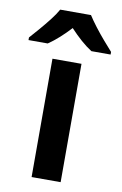

<svg xmlns="http://www.w3.org/2000/svg" viewBox="-136 -816 550 866"><g transform="rotate(10 139.0 -383.0)"><path d="M205 0H72V-542H205ZM209 -766Q223 -744 244 -716.5Q265 -689 287.5 -663Q310 -637 327 -618V-606H239Q214 -622 188.5 -644.5Q163 -667 138 -694Q113 -667 88.5 -645Q64 -623 39 -606H-49V-618Q-31 -638 -9 -663.5Q13 -689 34.5 -716.5Q56 -744 68 -766Z"/></g></svg>

Font: Noto Sans Display SemiBold
Style: Regular
Weight: 600
Designer: Monotype Design Team
Foundry: Monotype Imaging Inc.
Version: Version 2.003